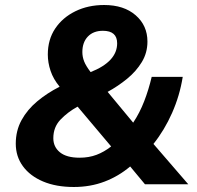

<svg xmlns="http://www.w3.org/2000/svg" viewBox="-20 -736 785 767"><path d="M275 11Q204 11 152 -11Q100 -33 71.5 -72Q43 -111 43 -162Q43 -214 66 -256Q89 -298 128.5 -331Q168 -364 217 -389L218 -390Q193 -420 182 -453Q171 -486 171 -518Q171 -578 200.5 -622Q230 -666 281 -691Q332 -716 396 -716Q475 -716 522 -675Q569 -634 569 -570Q569 -525 546.5 -488Q524 -451 488 -421.5Q452 -392 410 -369L512 -246Q538 -285 556 -331.5Q574 -378 586 -429H710Q698 -354 667.5 -285Q637 -216 593 -161L732 0H559L500 -71Q454 -32 397.5 -10.5Q341 11 275 11ZM391 -613Q353 -613 331 -590Q309 -567 309 -528Q309 -509 316 -491Q323 -473 342 -448Q448 -490 448 -563Q448 -613 391 -613ZM298 -106Q335 -106 365.5 -117.5Q396 -129 424 -151L290 -310Q250 -288 221.5 -258Q193 -228 193 -184Q193 -149 219.5 -127.5Q246 -106 298 -106Z"/></svg>

Font: Nunito Sans ExtraBold
Style: Italic
Weight: 800
Italic angle: -9°
Designer: Vernon Adams
Foundry: Vernon Adams
Version: Version 3.006; ttfautohint (v1.8.3)